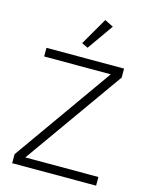

<svg xmlns="http://www.w3.org/2000/svg" viewBox="-136 -1028 872 1114"><g transform="rotate(15 300.0 -471.0)"><path d="M552 0H48V-54L467 -646H67V-698H533V-644L113 -52H552ZM297 -760 260 -778 355 -942 407 -916Z"/></g></svg>

Font: IBM Plex Mono Light
Style: Regular
Weight: 300
Monospace: yes
Designer: Mike Abbink, Paul van der Laan, Pieter van Rosmalen
Foundry: Bold Monday
Version: Version 2.3